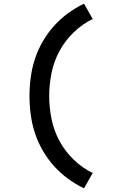

<svg xmlns="http://www.w3.org/2000/svg" viewBox="-20 -861 640 1042"><path d="M436 161Q390 139 348.5 108.5Q307 78 272.5 39.5Q238 1 212 -44Q186 -89 170 -137.5Q154 -186 147 -237.5Q140 -289 140 -340Q140 -391 147 -442.5Q154 -494 170 -542.5Q186 -591 212 -636Q238 -681 272.5 -719.5Q307 -758 348.5 -788.5Q390 -819 436 -841L483 -758Q426 -730 379.5 -685Q333 -640 303 -584.5Q273 -529 260 -466Q247 -403 247 -340Q247 -277 260 -214Q273 -151 303 -95.5Q333 -40 379.5 5Q426 50 483 78Z"/></svg>

Font: Iosevka Semibold Extended
Style: Regular
Weight: 600
Width: 7
Monospace: yes
Designer: Belleve Invis
Foundry: Belleve Invis
Version: Version 32.5.0; ttfautohint (v1.8.4)